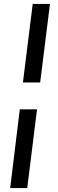

<svg xmlns="http://www.w3.org/2000/svg" viewBox="-20 -791 295 980"><path d="M97 -370 147 -771H235L185 -370ZM32 169 81 -233H169L119 169Z"/></svg>

Font: Aleo SemiBold
Style: Italic
Weight: 600
Italic angle: -7°
Designer: Alessio Laiso
Foundry: Alessio Laiso
Version: Version 2.001;gftools[0.9.29]